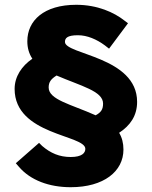

<svg xmlns="http://www.w3.org/2000/svg" viewBox="-20 -707 633 801"><path d="M216 -392C318 -348 410 -327 410 -275C410 -250 401 -238 379 -226C276 -272 183 -291 183 -342C183 -364 192 -377 216 -392ZM498 -622C456 -655 387 -687 298 -687C163 -687 94 -621 94 -535C94 -507 101 -483 115 -462C71 -432 41 -388 41 -336C41 -143 336 -145 336 -86C336 -69 322 -52 275 -52C228 -52 191 -68 156 -98L143 -111L46 -26L59 -11C107 45 185 74 275 74C413 74 495 8 495 -83C495 -110 489 -133 477 -153C523 -183 552 -224 552 -282C552 -471 251 -479 251 -532C251 -547 259 -560 305 -560C344 -560 383 -543 417 -518L435 -504L514 -610Z"/></svg>

Font: Falling Sky
Style: ExBd
Weight: 400
Designer: Paul D. Hunt
Foundry: Adobe Systems Incorporated
Version: Version 1.02